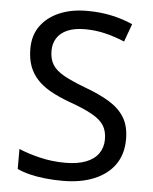

<svg xmlns="http://www.w3.org/2000/svg" viewBox="-53 -768 654 822"><g transform="rotate(5 274.5 -357.0)"><path d="M502 -191Q502 -127 471 -82.5Q440 -38 382.5 -14Q325 10 247 10Q207 10 170.5 6Q134 2 104 -5.5Q74 -13 51 -24V-110Q87 -94 140.5 -81Q194 -68 251 -68Q304 -68 340 -82Q376 -96 394 -122Q412 -148 412 -183Q412 -218 397 -242Q382 -266 345.5 -286.5Q309 -307 244 -330Q198 -347 163.5 -366.5Q129 -386 106 -411Q83 -436 71.5 -468Q60 -500 60 -542Q60 -599 89 -639.5Q118 -680 169.5 -702Q221 -724 288 -724Q347 -724 396 -713Q445 -702 485 -684L457 -607Q420 -623 376.5 -634Q333 -645 286 -645Q241 -645 211 -632Q181 -619 166 -595.5Q151 -572 151 -541Q151 -505 166 -481Q181 -457 215 -438Q249 -419 307 -397Q370 -374 413.5 -347.5Q457 -321 479.5 -284Q502 -247 502 -191Z"/></g></svg>

Font: Noto Sans Hebrew
Style: Regular
Weight: 400
Designer: Monotype Design Team
Foundry: Monotype Imaging Inc.
Version: Version 2.003